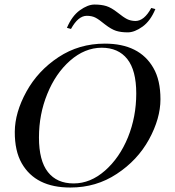

<svg xmlns="http://www.w3.org/2000/svg" viewBox="-20 -815 772 849"><path d="M545.9 -208Q582.5 -298.8 582.5 -401.4Q582.5 -503.9 543 -553.7Q503.4 -604 429.2 -604Q354.5 -603.5 290 -546.9Q225.6 -490.2 189 -399.4Q152.3 -309.6 152.3 -207Q152.3 -104.5 191.9 -54.2Q231.4 -3.9 305.7 -3.9Q379.9 -3.9 444.3 -60.5Q508.8 -117.2 545.9 -208ZM443.4 -622.1Q596.7 -622.1 658.2 -514.6Q689.5 -460.9 689.5 -376Q689.5 -291 638.7 -198.2Q587.9 -106 496.1 -45.9Q405.3 14.2 291.5 14.2Q137.7 14.6 76.2 -92.8Q44.9 -147.5 45.4 -232.4Q45.9 -317.4 96.7 -409.7Q147.5 -502 238.3 -562Q329.1 -622.1 443.4 -622.1ZM578.6 -722.2Q617.7 -722.2 648.9 -779.8L667 -774.9Q645.5 -722.7 610.4 -697.3Q575.2 -671.9 544.9 -671.9Q514.6 -671.9 493.2 -678.7Q472.2 -685.5 444.3 -707Q417 -729.5 401.4 -737.3Q385.7 -745.1 363.8 -745.1Q325.7 -745.1 293.9 -687L275.9 -691.9Q297.9 -744.1 333 -769.5Q368.2 -794.9 397.9 -794.9Q428.2 -794.9 450.2 -788.1Q472.2 -781.2 499.5 -759.8Q526.4 -738.3 542 -730.5Q557.6 -722.7 578.6 -722.2Z"/></svg>

Font: PlayfairDisplaySC-Italic
Style: Italic
Weight: 400
Italic angle: -14°
Designer: Claus Eggers Sørensen
Foundry: Claus Eggers Sørensen
Version: Version 1.004;PS 001.004;hotconv 1.0.70;makeotf.lib2.5.58329